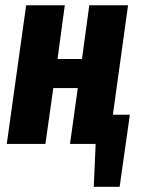

<svg xmlns="http://www.w3.org/2000/svg" viewBox="-20 -551 548 735"><path d="M412.1 -111.8H477.1L438 164.1H338.9L346.2 0H248L277.8 -213.9H184.1L153.8 0H5.9L80.1 -530.8H228L200.2 -325.2H293.9L321.8 -530.8H470.2Z"/></svg>

Font: Fira Sans Compressed
Style: Bold Italic
Weight: 700
Width: 3
Italic angle: -8°
Designer: Carrois Corporate & Edenspiekermann AG
Foundry: Carrois Corporate GbR & Edenspiekermann AG
Version: Version 4.203;PS 004.203;hotconv 1.0.88;makeotf.lib2.5.64775